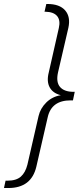

<svg xmlns="http://www.w3.org/2000/svg" viewBox="-84 -766 402 966"><path d="M-64 180 -56 143H-46Q-2 143 21 122.5Q44 102 54 62L110 -182Q119 -221 149 -250.5Q179 -280 222 -287Q182 -297 166 -326.5Q150 -356 161 -400L212 -625Q221 -664 203.5 -685Q186 -706 145 -707H140L149 -746H154Q216 -746 244 -713.5Q272 -681 260 -626L208 -402Q197 -353 218 -328.5Q239 -304 286 -304H292L283 -261H271Q175 -261 156 -176L99 72Q74 180 -42 180Z"/></svg>

Font: Elaine Sans Light
Style: Italic
Weight: 300
Italic angle: -13°
Designer: Wei Huang
Foundry: Wei Huang
Version: Version 2.001;December 24, 2019;FontCreator 12.0.0.2547 64-b